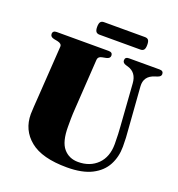

<svg xmlns="http://www.w3.org/2000/svg" viewBox="-151 -971 1028 1110"><g transform="rotate(20 363.0 -416.0)"><path d="M594.5 -311 576 -571Q571.5 -637 516.5 -653L504.5 -656.5Q482.5 -662.5 482.5 -679.5Q482.5 -700 506 -700H694.5Q718.5 -700 718.5 -679.5Q718.5 -664 696 -657L684 -653Q619 -633.5 624 -569.5L643 -314.5Q645.5 -288 646.8 -262Q648 -236 648 -208Q648 -145.5 621.2 -94.8Q594.5 -44 536.2 -14.2Q478 15.5 384 15.5Q230.5 15.5 156.8 -44.8Q83 -105 83 -203Q83 -219.5 85.2 -249.8Q87.5 -280 90 -320.5L110 -627Q111.5 -646 84 -652L61 -656.5Q37.5 -661.5 37.5 -679.5Q37.5 -700 62 -700H381Q405.5 -700 405.5 -679.5Q405.5 -662 382 -657L356.5 -652Q333.5 -647 332.5 -627.5L313 -320.5Q310.5 -286 310.2 -257Q310 -228 310 -208.5Q310 -115.5 344 -75.8Q378 -36 434 -36Q507 -36 552.8 -81.2Q598.5 -126.5 598.5 -206Q598.5 -243 597.2 -266.5Q596 -290 594.5 -311ZM271 -808Q271 -829.5 277.8 -838.2Q284.5 -847 299.5 -847H550.5Q565.5 -847 572.2 -838.8Q579 -830.5 579 -808.5Q579 -787.5 572.2 -778.8Q565.5 -770 550.5 -770H299.5Q284.5 -770 277.8 -778.8Q271 -787.5 271 -808Z"/></g></svg>

Font: Fraunces 72pt S000 Black
Style: Regular
Weight: 900
Version: Version 1.000; ttfautohint (v1.8.3)